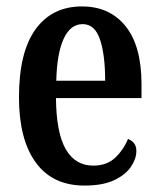

<svg xmlns="http://www.w3.org/2000/svg" viewBox="-20 -567 495 597"><path d="M243 10Q143 10 91 -62Q39 -134 39 -264Q39 -405 90.5 -476Q142 -547 235 -547Q321 -547 370.5 -485.5Q420 -424 420 -305V-262H154Q155 -154 184.5 -103Q214 -52 270 -52Q312 -52 338 -76.5Q364 -101 378 -135Q389 -131 396.5 -122Q404 -113 404 -97Q404 -74 387.5 -49Q371 -24 335.5 -7Q300 10 243 10ZM307 -316Q307 -396 291 -444Q275 -492 237 -492Q199 -492 178 -446.5Q157 -401 155 -316Z"/></svg>

Font: Noto Serif Bengali ExtraCondensed SemiBold
Style: Regular
Weight: 600
Width: 2
Designer: Juan Bruce, Universal Thirst, Indian Type Foundry and the Monotype Design Team.
Foundry: Monotype Imaging Inc.
Version: Version 2.003; ttfautohint (v1.8.4.7-5d5b)